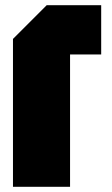

<svg xmlns="http://www.w3.org/2000/svg" viewBox="-20 -720 430 740"><path d="M30 0V-570L160 -700H370V-510H250V0Z"/></svg>

Font: Tektur Condensed Black
Style: Regular
Weight: 900
Width: 3
Designer: Adam Jagosz
Foundry: Adam Jagosz
Version: Version 1.005;gftools[0.9.30]